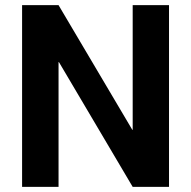

<svg xmlns="http://www.w3.org/2000/svg" viewBox="-20 -731 748 751"><path d="M641.1 0H499L210.4 -488.3L209 -487.8V0H66.4V-710.9H209L497.6 -223.1L499 -223.6V-710.9H641.1Z"/></svg>

Font: Roboto Web
Style: Bold
Weight: 700
Designer: Google
Version: Version 1.200310; 2013